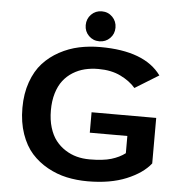

<svg xmlns="http://www.w3.org/2000/svg" viewBox="-60 -953 969 1021"><g transform="rotate(5 425.0 -442.5)"><path d="M363 -815.5Q363 -849.5 386 -872.8Q409 -896 442.5 -896Q476 -896 499 -872.8Q522 -849.5 522 -815.5Q522 -782 499 -759Q476 -736 442.5 -736Q409 -736 386 -759Q363 -782 363 -815.5ZM779.5 -356.5V-113.5Q737.5 -60 651.8 -24.5Q566 11 445 11Q386.5 11 333.2 -0.5Q280 -12 230.8 -39.2Q181.5 -66.5 145.2 -107Q109 -147.5 87.5 -209.2Q66 -271 66 -348Q66 -424.5 88 -486.2Q110 -548 146.8 -588.2Q183.5 -628.5 233.8 -655.8Q284 -683 338 -694.5Q392 -706 451 -706Q688 -706 776.5 -583L650 -505Q620 -540 570 -564.5Q520 -589 451 -589Q412.5 -589 378.8 -580.8Q345 -572.5 315.2 -554Q285.5 -535.5 264 -507.8Q242.5 -480 230.2 -439.2Q218 -398.5 218 -348Q218 -297.5 230.5 -256.5Q243 -215.5 264.5 -188Q286 -160.5 315.2 -141.8Q344.5 -123 376.8 -114.5Q409 -106 445 -106Q517.5 -106 561.2 -119.2Q605 -132.5 635 -155.5V-247.5H434.5V-356.5Z"/></g></svg>

Font: League Mono Wide SemiBold
Style: Regular
Weight: 600
Width: 8
Designer: Tyler Finck
Foundry: The League of Moveable Type / Tyler Finck
Version: Version 2.210